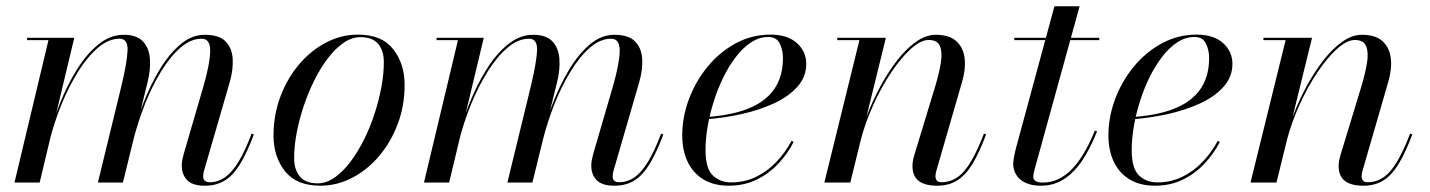

<svg xmlns="http://www.w3.org/2000/svg" viewBox="-20 -580 4544 610"><path d="M631 10Q591.5 10 574.5 -7.8Q557.5 -25.5 557.5 -54Q557.5 -65 559.8 -74.8Q562 -84.5 564 -92L627 -308Q647 -378 647.8 -417.5Q648.5 -457 620.5 -457Q586 -457 553.2 -428.5Q520.5 -400 491.5 -352.5Q462.5 -305 440 -247.8Q417.5 -190.5 403 -133H397Q411.5 -190 434.2 -249.2Q457 -308.5 487 -358.5Q517 -408.5 553.2 -439Q589.5 -469.5 630.5 -469.5Q675.5 -469.5 696.2 -448.8Q717 -428 719.2 -394Q721.5 -360 710 -319.5L628.5 -38.5Q627 -34 626.2 -29Q625.5 -24 625.5 -18.5Q625.5 -10.5 630.8 -5.8Q636 -1 645.5 -1Q672 -1 694.5 -16.5Q717 -32 737.8 -66Q758.5 -100 779.5 -155.5L786.5 -153Q765 -95.5 743.2 -59.5Q721.5 -23.5 694.8 -6.8Q668 10 631 10ZM26 0 134 -452.5H66V-460H216L106 0ZM291 0 366 -308Q383 -379 385.2 -418Q387.5 -457 359.5 -457Q325 -457 291.5 -428.5Q258 -400 228.2 -352.5Q198.5 -305 175.2 -247.8Q152 -190.5 137.5 -133H131.5Q146 -190 169.5 -249.2Q193 -308.5 224 -358.5Q255 -408.5 292.8 -439Q330.5 -469.5 373 -469.5Q414 -469.5 433.8 -448.8Q453.5 -428 456.2 -394Q459 -360 449 -319.5L370.5 0Z M997.5 10Q922 10 885.5 -36Q849 -82 849 -149.5Q849 -215 870.8 -273Q892.5 -331 930 -375.2Q967.5 -419.5 1015.8 -444.8Q1064 -470 1117 -470Q1193 -470 1229.2 -423.8Q1265.5 -377.5 1265.5 -310Q1265.5 -244.5 1243.8 -186.5Q1222 -128.5 1184.5 -84.2Q1147 -40 1098.8 -15Q1050.5 10 997.5 10ZM989 2.5Q1016.5 2.5 1042.5 -15.5Q1068.5 -33.5 1092 -64.2Q1115.5 -95 1135.2 -134Q1155 -173 1169.2 -216.2Q1183.5 -259.5 1191.5 -302.2Q1199.5 -345 1199.5 -382Q1199.5 -419 1181.5 -440.5Q1163.5 -462 1125 -462Q1098 -462 1071.8 -444Q1045.5 -426 1022 -395.2Q998.5 -364.5 979 -325.5Q959.5 -286.5 945 -243.2Q930.5 -200 922.5 -157.5Q914.5 -115 914.5 -77.5Q914.5 -41 932.8 -19.2Q951 2.5 989 2.5Z M1932 10Q1892.5 10 1875.5 -7.8Q1858.5 -25.5 1858.5 -54Q1858.5 -65 1860.8 -74.8Q1863 -84.5 1865 -92L1928 -308Q1948 -378 1948.8 -417.5Q1949.5 -457 1921.5 -457Q1887 -457 1854.2 -428.5Q1821.5 -400 1792.5 -352.5Q1763.5 -305 1741 -247.8Q1718.5 -190.5 1704 -133H1698Q1712.5 -190 1735.2 -249.2Q1758 -308.5 1788 -358.5Q1818 -408.5 1854.2 -439Q1890.5 -469.5 1931.5 -469.5Q1976.5 -469.5 1997.2 -448.8Q2018 -428 2020.2 -394Q2022.5 -360 2011 -319.5L1929.5 -38.5Q1928 -34 1927.2 -29Q1926.5 -24 1926.5 -18.5Q1926.5 -10.5 1931.8 -5.8Q1937 -1 1946.5 -1Q1973 -1 1995.5 -16.5Q2018 -32 2038.8 -66Q2059.5 -100 2080.5 -155.5L2087.5 -153Q2066 -95.5 2044.2 -59.5Q2022.5 -23.5 1995.8 -6.8Q1969 10 1932 10ZM1327 0 1435 -452.5H1367V-460H1517L1407 0ZM1592 0 1667 -308Q1684 -379 1686.2 -418Q1688.5 -457 1660.5 -457Q1626 -457 1592.5 -428.5Q1559 -400 1529.2 -352.5Q1499.5 -305 1476.2 -247.8Q1453 -190.5 1438.5 -133H1432.5Q1447 -190 1470.5 -249.2Q1494 -308.5 1525 -358.5Q1556 -408.5 1593.8 -439Q1631.5 -469.5 1674 -469.5Q1715 -469.5 1734.8 -448.8Q1754.5 -428 1757.2 -394Q1760 -360 1750 -319.5L1671.5 0Z M2295.5 10Q2247.5 10 2214.5 -10.2Q2181.5 -30.5 2164.5 -66.5Q2147.5 -102.5 2147.5 -150Q2147.5 -207.5 2168.5 -264.2Q2189.5 -321 2227.5 -367.5Q2265.5 -414 2316.8 -442Q2368 -470 2428 -470Q2482 -470 2511.8 -443.2Q2541.5 -416.5 2541.5 -377Q2541.5 -336 2513.5 -304.5Q2485.5 -273 2438.8 -251.5Q2392 -230 2335.8 -217.5Q2279.5 -205 2222.5 -201V-208Q2267 -211 2305 -219.2Q2343 -227.5 2372.8 -241.8Q2402.5 -256 2423.8 -277.5Q2445 -299 2456.2 -328.2Q2467.5 -357.5 2467.5 -396Q2467.5 -421 2457.2 -441.8Q2447 -462.5 2421 -462.5Q2392.5 -462.5 2366.8 -445.8Q2341 -429 2318.8 -400.2Q2296.5 -371.5 2278.5 -335Q2260.5 -298.5 2247.8 -258.2Q2235 -218 2228.2 -178Q2221.5 -138 2221.5 -103.5Q2221.5 -44.5 2244.8 -22.5Q2268 -0.5 2303 -0.5Q2345.5 -0.5 2381.8 -18Q2418 -35.5 2446.5 -65.5Q2475 -95.5 2495 -132.5L2501.5 -129Q2482 -91 2452.2 -59.5Q2422.5 -28 2383.2 -9Q2344 10 2295.5 10Z M2957.5 10Q2918.5 10 2898.8 -5.2Q2879 -20.5 2879 -52.5Q2879 -63.5 2881 -72.5Q2883 -81.5 2885 -88L2952 -308Q2963.5 -347 2969 -379.8Q2974.5 -412.5 2966.5 -432.8Q2958.5 -453 2930.5 -453Q2905.5 -453 2874.2 -425Q2843 -397 2811.8 -350.5Q2780.5 -304 2754.8 -247.2Q2729 -190.5 2714 -133H2709Q2718 -171.5 2735.8 -216.8Q2753.5 -262 2777.5 -306.5Q2801.5 -351 2830.2 -388Q2859 -425 2890.2 -447.2Q2921.5 -469.5 2953 -469.5Q2996.5 -469.5 3018.8 -448.8Q3041 -428 3044.8 -394Q3048.5 -360 3036.5 -319.5L2955 -38Q2953.5 -33.5 2952.8 -28.8Q2952 -24 2952 -20Q2952 -12.5 2956 -6.8Q2960 -1 2971 -1Q3013 -1 3043.8 -37Q3074.5 -73 3106 -155.5L3113 -153Q3091.5 -95.5 3069.8 -59.5Q3048 -23.5 3021.2 -6.8Q2994.5 10 2957.5 10ZM2599 0 2710.5 -452.5H2640V-460H2794.5L2681.5 0Z M3287.5 10Q3256.5 10 3237 0.2Q3217.5 -9.5 3208.2 -25.2Q3199 -41 3199 -58Q3199 -66 3201.5 -80.5Q3204 -95 3208 -110L3330 -560H3410L3267.5 -43.5Q3266 -38.5 3264.5 -31.8Q3263 -25 3263 -18Q3263 0 3294 0Q3319.5 0 3342.2 -10.8Q3365 -21.5 3385.5 -42.5Q3406 -63.5 3424.2 -94.5Q3442.5 -125.5 3458.5 -165L3465.5 -163Q3444 -108 3417.8 -69.2Q3391.5 -30.5 3359.2 -10.2Q3327 10 3287.5 10ZM3202.5 -452.5V-460H3472.5V-452.5Z M3649.5 10Q3601.5 10 3568.5 -10.2Q3535.5 -30.5 3518.5 -66.5Q3501.5 -102.5 3501.5 -150Q3501.5 -207.5 3522.5 -264.2Q3543.5 -321 3581.5 -367.5Q3619.5 -414 3670.8 -442Q3722 -470 3782 -470Q3836 -470 3865.8 -443.2Q3895.5 -416.5 3895.5 -377Q3895.5 -336 3867.5 -304.5Q3839.5 -273 3792.8 -251.5Q3746 -230 3689.8 -217.5Q3633.5 -205 3576.5 -201V-208Q3621 -211 3659 -219.2Q3697 -227.5 3726.8 -241.8Q3756.5 -256 3777.8 -277.5Q3799 -299 3810.2 -328.2Q3821.5 -357.5 3821.5 -396Q3821.5 -421 3811.2 -441.8Q3801 -462.5 3775 -462.5Q3746.5 -462.5 3720.8 -445.8Q3695 -429 3672.8 -400.2Q3650.5 -371.5 3632.5 -335Q3614.5 -298.5 3601.8 -258.2Q3589 -218 3582.2 -178Q3575.5 -138 3575.5 -103.5Q3575.5 -44.5 3598.8 -22.5Q3622 -0.5 3657 -0.5Q3699.5 -0.5 3735.8 -18Q3772 -35.5 3800.5 -65.5Q3829 -95.5 3849 -132.5L3855.5 -129Q3836 -91 3806.2 -59.5Q3776.5 -28 3737.2 -9Q3698 10 3649.5 10Z M4311.5 10Q4272.5 10 4252.8 -5.2Q4233 -20.5 4233 -52.5Q4233 -63.5 4235 -72.5Q4237 -81.5 4239 -88L4306 -308Q4317.5 -347 4323 -379.8Q4328.5 -412.5 4320.5 -432.8Q4312.5 -453 4284.5 -453Q4259.5 -453 4228.2 -425Q4197 -397 4165.8 -350.5Q4134.5 -304 4108.8 -247.2Q4083 -190.5 4068 -133H4063Q4072 -171.5 4089.8 -216.8Q4107.5 -262 4131.5 -306.5Q4155.5 -351 4184.2 -388Q4213 -425 4244.2 -447.2Q4275.5 -469.5 4307 -469.5Q4350.5 -469.5 4372.8 -448.8Q4395 -428 4398.8 -394Q4402.5 -360 4390.5 -319.5L4309 -38Q4307.5 -33.5 4306.8 -28.8Q4306 -24 4306 -20Q4306 -12.5 4310 -6.8Q4314 -1 4325 -1Q4367 -1 4397.8 -37Q4428.5 -73 4460 -155.5L4467 -153Q4445.5 -95.5 4423.8 -59.5Q4402 -23.5 4375.2 -6.8Q4348.5 10 4311.5 10ZM3953 0 4064.5 -452.5H3994V-460H4148.5L4035.5 0Z"/></svg>

Font: Bodoni Moda 28pt
Style: Italic
Weight: 400
Italic angle: -13°
Designer: Owen Earl
Foundry: indestructible type
Version: Version 2.004